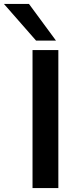

<svg xmlns="http://www.w3.org/2000/svg" viewBox="-76 -954 405 974"><path d="M89 0V-700H220V0ZM107 -748 -56 -934H71L208 -748Z"/></svg>

Font: Georama Extended Medium
Style: Regular
Weight: 500
Width: 7
Designer: Jean-Baptiste Levee
Foundry: Production Type
Version: Version 1.000